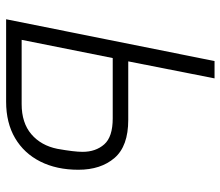

<svg xmlns="http://www.w3.org/2000/svg" viewBox="-68 -670 738 643"><g transform="rotate(90 301.5 -349.0)"><path d="M45 0 185 -698H243L186 -409H382Q470 -409 509.5 -363Q549 -317 549 -242Q549 -169 521.5 -114.5Q494 -60 443 -30Q392 0 321 0ZM114 -52H329Q392 -52 430 -84.5Q468 -117 479 -172Q484 -200 486.5 -221Q489 -242 489 -256Q489 -300 464 -328.5Q439 -357 377 -357H175Z"/></g></svg>

Font: IBM Plex Sans Light
Style: Italic
Weight: 300
Italic angle: -11.31°
Designer: Mike Abbink, Paul van der Laan, Pieter van Rosmalen
Foundry: Bold Monday
Version: Version 3.201